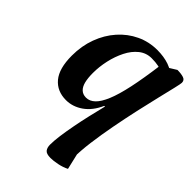

<svg xmlns="http://www.w3.org/2000/svg" viewBox="-212 -557 909 909"><g transform="rotate(45 243.0 -102.0)"><path d="M297.2 258Q269.5 258 260.3 246.2Q251.2 234.4 251.2 214.5Q251.2 189.4 256.1 152.9Q261.1 116.4 269.3 73.5Q277.4 30.7 287.6 -13.1Q297.8 -56.9 307.7 -96.6H303.1Q278.9 -42.4 239.4 -14.9Q200 12.5 155.4 12.5Q95.6 12.5 60.8 -28.9Q26.1 -70.4 26.1 -156.5Q26.1 -221.5 46.7 -277Q67.2 -332.5 104 -374Q140.7 -415.5 189.5 -438.5Q238.2 -461.5 294 -461.5Q337.7 -461.5 372.8 -449.5Q407.9 -437.5 436.7 -407.6L421.1 -370.1Q410 -381.1 382.5 -398Q355.1 -414.9 302.3 -414.9Q266.5 -414.9 238.7 -392.7Q210.9 -370.5 192.4 -333.6Q173.9 -296.7 164.3 -253.7Q154.7 -210.6 154.7 -168.5Q154.7 -134.7 160.6 -111.1Q166.6 -87.5 180 -75.2Q193.4 -62.9 214 -62.9Q238.2 -62.9 258.4 -82.2Q278.7 -101.5 296 -143.3Q313.4 -185.1 327.9 -253Q342.4 -320.9 355.2 -417.1L427.7 -462Q452.8 -462 469.2 -456.6Q485.6 -451.3 485.6 -433.9Q485.6 -426.7 477.6 -392.8Q469.6 -358.8 456.8 -306Q444 -253.1 429.7 -189Q415.5 -124.9 402.7 -57.5Q389.9 9.8 381.6 72.8Q373.4 135.7 373.4 186.7L363.7 112.8L392.4 235.8Q371.3 246.8 343.9 252.4Q316.6 258 297.2 258Z"/></g></svg>

Font: Petrona
Style: Italic
Weight: 400
Italic angle: -9°
Designer: Ringo R. Seeber
Foundry: Ringo R. Seeber
Version: Version 2.001; ttfautohint (v1.8.3)